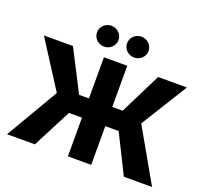

<svg xmlns="http://www.w3.org/2000/svg" viewBox="-155 -1137 1422 1325"><g transform="rotate(20 556.5 -475.0)"><path d="M642.1 -727.5H470.7V-425.3H398.4L243.2 -727.5H29.8L249.5 -384.8L23.9 0H228.5L375 -284.2H470.7V0H642.1V-284.2H740.2L881.8 0H1088.9L868.7 -386.7L1080.1 -727.5H868.7L718.3 -425.3H642.1ZM445.8 -796.9C489.3 -796.9 524.9 -831.5 524.9 -873.5C524.9 -915.5 489.3 -950.2 445.8 -950.2C401.9 -950.2 366.7 -915.5 366.7 -873.5C366.7 -831.5 401.9 -796.9 445.8 -796.9ZM666.5 -796.9C710 -796.9 745.6 -831.5 745.6 -873.5C745.6 -915.5 710 -950.2 666.5 -950.2C622.6 -950.2 587.4 -915.5 587.4 -873.5C587.4 -831.5 622.6 -796.9 666.5 -796.9Z"/></g></svg>

Font: Inter ExtraBold
Style: Regular
Weight: 800
Designer: Rasmus Andersson
Foundry: rsms
Version: Version 4.001;git-9221beed3